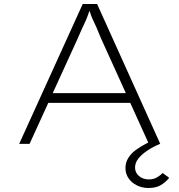

<svg xmlns="http://www.w3.org/2000/svg" viewBox="-20 -720 897 961"><path d="M76 0 394 -700H466L782 0H725L486 -527Q471 -564 462 -584.5Q453 -605 447 -617Q441 -629 435.5 -644Q430 -659 421 -687L436 -688Q424 -655 417.5 -637.5Q411 -620 404.5 -606.5Q398 -593 389.5 -574.5Q381 -556 366 -521L128 0ZM202 -205 223 -254H637L650 -205ZM723 221Q692 221 665.5 208Q639 195 623.5 172.5Q608 150 608 121Q608 93 622.5 70Q637 47 660 30.5Q683 14 708.5 0.5Q734 -13 756 -24L781 0Q747 14 718.5 33Q690 52 673 73Q656 94 656 119Q656 144 675.5 161Q695 178 725 178Q748 178 765.5 168Q783 158 794 146L827 170Q809 192 785 206.5Q761 221 723 221Z"/></svg>

Font: Lexend Peta ExtraLight
Style: Regular
Weight: 250
Version: Version 1.007